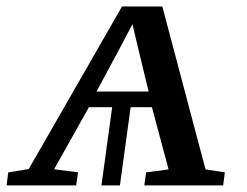

<svg xmlns="http://www.w3.org/2000/svg" viewBox="-41 -562 749 582"><path d="M-21 0 -16 -39.5 46 -49.5 329 -542.5H451L582 -48.5L640.5 -39.5L635.5 0H396.5L402 -39.5L470 -48.5L419.5 -237H355L322.5 0H266.5L299 -237H228.5L123 -49L195.5 -39.5L190 0ZM251.5 -284.5H409.5L377.5 -417L360.5 -488.5L322.5 -416.5Z"/></svg>

Font: Merriweather 48pt
Style: Italic
Weight: 400
Italic angle: -7.8°
Version: Version 2.101